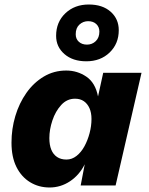

<svg xmlns="http://www.w3.org/2000/svg" viewBox="-20 -823 659 852"><path d="M200 9Q152 9 113.5 -14.5Q75 -38 53 -82Q31 -126 31 -190Q31 -251 48 -308Q65 -365 97 -410.5Q129 -456 174 -483Q219 -510 274 -510Q323 -510 363 -483Q403 -456 415 -395L438 -500H608L493 0H338L356 -94Q332 -46 290.5 -18.5Q249 9 200 9ZM275 -115Q299 -115 319.5 -131Q340 -147 354.5 -173.5Q369 -200 377.5 -232Q386 -264 386 -295Q386 -323 377 -343Q368 -363 352 -374Q336 -385 313 -385Q277 -385 251.5 -357Q226 -329 212.5 -288.5Q199 -248 199 -210Q199 -180 207.5 -159Q216 -138 233 -126.5Q250 -115 275 -115ZM374 -803Q435 -803 471 -771Q507 -739 507 -689Q507 -629 466.5 -590Q426 -551 363 -551Q303 -551 266 -583Q229 -615 229 -664Q229 -725 270 -764Q311 -803 374 -803ZM371 -729Q349 -729 332.5 -714Q316 -699 316 -671Q316 -650 330 -637.5Q344 -625 366 -625Q389 -625 405 -640.5Q421 -656 421 -683Q421 -703 407.5 -716Q394 -729 371 -729Z"/></svg>

Font: Kantumruy Pro
Style: Italic
Weight: 400
Italic angle: -13°
Designer: Sovichet Tep
Foundry: Sovichet Tep
Version: Version 1.002